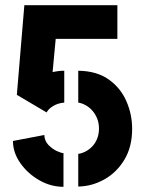

<svg xmlns="http://www.w3.org/2000/svg" viewBox="-20 -720 560 741"><path d="M160 -286 45 -354 74 -700H433V-570H195L183 -442Q193 -444 204 -445.5Q215 -447 228 -447V-324Q203 -322 184.5 -310.5Q166 -299 160 -286ZM225 1Q176 1 131.5 -24.5Q87 -50 58.5 -90.5Q30 -131 30 -176L151 -199Q152 -176 167 -160.5Q182 -145 199.5 -137Q217 -129 225 -129ZM282 0V-126Q300 -129 315 -138Q330 -147 340.5 -160Q351 -173 356.5 -189Q362 -205 362 -224Q362 -245 355 -262.5Q348 -280 336.5 -293Q325 -306 310.5 -314Q296 -322 282 -324V-447Q354 -446 400 -413Q446 -380 468 -329Q490 -278 490 -223Q490 -153 460 -103.5Q430 -54 382.5 -27.5Q335 -1 282 0Z"/></svg>

Font: Stick No Bills ExtraBold
Style: Regular
Weight: 800
Version: Version 2.000